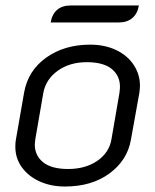

<svg xmlns="http://www.w3.org/2000/svg" viewBox="-20 -672 567 701"><path d="M36 -136Q36 -153 38 -162L68 -334Q82 -414 148.5 -461.5Q215 -509 309 -509Q363 -509 404.5 -489Q446 -469 468.5 -434.5Q491 -400 491 -359Q491 -352 489 -334L458 -162Q445 -87 380 -39Q315 9 217 9Q166 9 125 -9.5Q84 -28 60 -61Q36 -94 36 -136ZM387 -164 416 -332Q418 -348 418 -355Q418 -396 387.5 -420.5Q357 -445 297 -445Q234 -445 190.5 -413.5Q147 -382 138 -332L109 -164Q107 -150 107 -145Q107 -104 137.5 -79.5Q168 -55 229 -55Q292 -55 335.5 -85Q379 -115 387 -164ZM238 -652H487Q482 -622 463 -606Q444 -590 414 -590H165Q170 -620 188.5 -636Q207 -652 238 -652Z"/></svg>

Font: K2D Light
Style: Italic
Weight: 300
Italic angle: -10°
Designer: Katatrad Aksorn Co.,Ltd.
Foundry: Cadson Demak Co.,Ltd.
Version: Version 1.000; ttfautohint (v1.6)